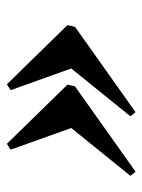

<svg xmlns="http://www.w3.org/2000/svg" viewBox="52 -499 414 558"><g transform="rotate(-90 259.0 -220.0)"><path d="M212 -33 200 -48 339 -220 276 -396 293 -407 465 -231 460 -209ZM39 -33 27 -48 166 -220 103 -396 120 -407 292 -231 287 -209Z"/></g></svg>

Font: Libre Bodoni Medium
Style: Italic
Weight: 500
Italic angle: -13°
Designer: Pablo Impallari, Rodrigo Fuenzalida
Foundry: Impallari Type
Version: Version 2.005;gftools[0.9.23]